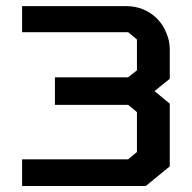

<svg xmlns="http://www.w3.org/2000/svg" viewBox="-20 -620 641 640"><path d="M545.9 -456.1Q545.9 -422.9 545.9 -357.4Q529.3 -343.8 495.1 -316.4Q511.7 -302.7 545.9 -274.4Q545.9 -204.1 545.9 -65.4Q518.6 -43 465.8 0Q328.1 0 53.7 0Q53.7 -29.3 53.7 -88.9Q170.9 -88.9 407.2 -88.9Q417 -97.7 436.5 -113.3Q436.5 -157.2 436.5 -246.1Q426.8 -254.9 407.2 -270.5Q407.2 -270.5 407.2 -270.5Q325.2 -270.5 163.1 -270.5Q163.1 -300.8 163.1 -362.3Q244.1 -362.3 407.2 -362.3Q417 -370.1 436.5 -385.7Q436.5 -419.9 436.5 -488.3Q426.8 -497.1 407.2 -512.7Q407.2 -512.7 407.2 -512.7Q289.1 -512.7 53.7 -512.7Q53.7 -542 53.7 -599.6Q169.9 -599.6 401.4 -599.6Q430.7 -599.6 457 -588.9Q483.4 -578.1 503.9 -557.6Q523.4 -538.1 534.2 -510.7Q545.9 -484.4 545.9 -456.1Z"/></svg>

Font: Bestnet font
Style: Regular
Weight: 400
Version: Version 1.0